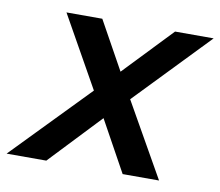

<svg xmlns="http://www.w3.org/2000/svg" viewBox="-111 -610 786 686"><g transform="rotate(10 282.5 -267.0)"><path d="M-46 0 222 -276 77 -534H207L304 -359L471 -534H611L355 -268L507 0H375L273 -185L98 0Z"/></g></svg>

Font: Montserrat SemiBold
Style: Italic
Weight: 600
Italic angle: -11.3°
Designer: Julieta Ulanovsky
Foundry: Julieta Ulanovsky
Version: Version 9.000; ttfautohint (v1.8.4.7-5d5b)